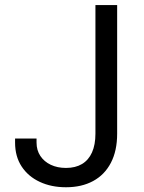

<svg xmlns="http://www.w3.org/2000/svg" viewBox="-20 -748 582 777"><path d="M247.1 9.8Q187.5 9.8 140.9 -12Q94.2 -33.7 67.6 -74.2Q41 -114.7 41 -170.9V-187.5H127.9V-170.9Q127.9 -140.1 143.3 -116.9Q158.7 -93.8 185.5 -81.1Q212.4 -68.4 247.1 -68.4Q285.2 -68.4 311.8 -84.2Q338.4 -100.1 352.3 -131.1Q366.2 -162.1 366.2 -207V-727.5H454.1V-207Q454.1 -137.7 428.7 -89.1Q403.3 -40.5 356.9 -15.4Q310.5 9.8 247.1 9.8Z"/></svg>

Font: GitLab Sans
Style: Regular
Weight: 400
Designer: Rasmus Andersson
Foundry: Modifications by GitLab B.V., manufactured by rsms
Version: Version 4.000;git-c8fb6b7